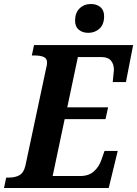

<svg xmlns="http://www.w3.org/2000/svg" viewBox="-41 -939 685 959"><path d="M-10 -52H2Q36 -52 57 -64.5Q78 -77 86 -112L189 -596Q194 -614 194 -626Q194 -647 177.5 -654.5Q161 -662 129 -662H118L129 -714H624L588 -529H522Q528 -583 528 -590Q528 -619 513 -636.5Q498 -654 465 -654H348L295 -403H499L486 -344H282L222 -60H362Q402 -60 428 -83Q454 -106 466 -142L481 -185H547L502 0H-21ZM334 -836Q334 -875 356.5 -897Q379 -919 413 -919Q442 -919 460.5 -903.5Q479 -888 479 -858Q479 -817 456 -796Q433 -775 400 -775Q371 -775 352.5 -790.5Q334 -806 334 -836Z"/></svg>

Font: Noto Serif Narrow
Style: Bold Italic
Weight: 700
Width: 4
Italic angle: -12°
Designer: Monotype Design Team
Foundry: Monotype Imaging Inc.
Version: Version 1.001